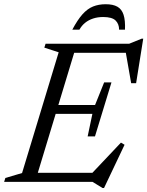

<svg xmlns="http://www.w3.org/2000/svg" viewBox="-37 -882 714 931"><path d="M247.5 -628.5 178 -651 184 -670H336L133 0H-17L-11 -19L70 -43ZM571.5 -635.5 592 -626H275L289.5 -670H589.5L650 -694.5H657.5L623 -478.5H599ZM460 29.5 412 0H84.5L99 -44H441L401.5 -34L549.5 -190.5L567 -180L467.5 29.5ZM423.5 -220.5H388L411 -330H185.5L198.5 -373H424L468 -482.5H503.5L463.5 -351.5ZM463 -799.5Q436.5 -799.5 414.5 -792.2Q392.5 -785 375.8 -771.5Q359 -758 348 -738H313.5Q339 -786 363 -812.8Q387 -839.5 414.2 -850.5Q441.5 -861.5 475.5 -861.5Q511 -861.5 532.2 -849.5Q553.5 -837.5 562.2 -810.2Q571 -783 569 -738H540.5Q540.5 -766 523.2 -782.8Q506 -799.5 463 -799.5Z"/></svg>

Font: Newsreader Text
Style: Italic
Weight: 400
Italic angle: -17°
Designer: Hugues Gentile
Foundry: Production Type
Version: Version 1.001